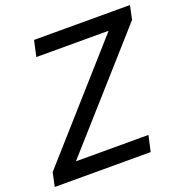

<svg xmlns="http://www.w3.org/2000/svg" viewBox="-143 -859 941 978"><g transform="rotate(-20 327.5 -370.0)"><path d="M-11 0 5 -75 519 -654H127L146 -740H666L650 -665L135 -86H528L509 0Z"/></g></svg>

Font: Be Vietnam Pro
Style: Italic
Weight: 400
Italic angle: -12°
Designer: Lam Bao, Tony Le, Vietanh Nguyen
Foundry: Yellow Type Foundry
Version: Version 1.002; ttfautohint (v1.8.3)